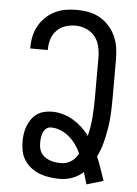

<svg xmlns="http://www.w3.org/2000/svg" viewBox="-54 -785 608 849"><g transform="rotate(5 250.0 -360.5)"><path d="M362 22Q358 9 354 -4.5Q350 -18 346 -31Q325 -12 298 -2Q271 8 242 8Q220 8 198 5Q176 2 155 -5.5Q134 -13 116 -26.5Q98 -40 85.5 -58.5Q73 -77 68.5 -99Q64 -121 64 -143Q64 -160 66.5 -177.5Q69 -195 75.5 -211.5Q82 -228 92 -242.5Q102 -257 116.5 -267Q131 -277 148.5 -281Q166 -285 183 -285Q208 -285 232 -278Q256 -271 277 -258.5Q298 -246 316.5 -229Q335 -212 349 -192Q360 -235 363 -279Q366 -323 366 -368V-540Q366 -565 360.5 -589.5Q355 -614 340 -633.5Q325 -653 301.5 -663Q278 -673 253 -673Q230 -673 208 -666Q186 -659 170 -642.5Q154 -626 147 -604Q140 -582 140 -559V-555H62V-561Q62 -586 67.5 -610.5Q73 -635 85 -656.5Q97 -678 115.5 -695.5Q134 -713 156.5 -724Q179 -735 203.5 -739Q228 -743 253 -743Q279 -743 305.5 -738Q332 -733 355 -720Q378 -707 396 -687Q414 -667 425 -643Q436 -619 440 -592.5Q444 -566 444 -540V-368Q444 -334 442.5 -300.5Q441 -267 435.5 -233.5Q430 -200 421.5 -167.5Q413 -135 398 -105Q409 -79 418 -52.5Q427 -26 436 0ZM242 -62Q254 -62 265.5 -65.5Q277 -69 287 -75.5Q297 -82 304.5 -91Q312 -100 318 -111Q309 -131 296 -149.5Q283 -168 265.5 -183Q248 -198 227 -206.5Q206 -215 183 -215Q172 -215 163 -207.5Q154 -200 149.5 -189Q145 -178 143.5 -166.5Q142 -155 142 -144Q142 -132 144.5 -119.5Q147 -107 154 -97Q161 -87 171.5 -80Q182 -73 193.5 -69Q205 -65 217.5 -63.5Q230 -62 242 -62Z"/></g></svg>

Font: Moesevka
Style: Regular
Weight: 400
Monospace: yes
Designer: Belleve Invis
Foundry: Belleve Invis
Version: Version 32.5.0; ttfautohint (v1.8.4)